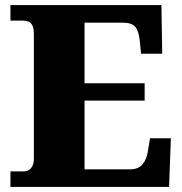

<svg xmlns="http://www.w3.org/2000/svg" viewBox="-20 -734 715 754"><path d="M21 0V-61H72Q86 -61 95 -67.5Q104 -74 108.5 -85Q113 -96 113 -110V-599Q113 -623 107 -634.5Q101 -646 91 -649.5Q81 -653 70 -653H21V-714H614L617 -523H534L529 -573Q525 -613 511 -629Q497 -645 462 -645H312V-407H548V-339H312V-69H491Q523 -69 539.5 -88.5Q556 -108 561 -141L569 -191H651L644 0Z"/></svg>

Font: Noto Serif Kannada Black
Style: Regular
Weight: 900
Version: Version 2.003